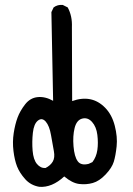

<svg xmlns="http://www.w3.org/2000/svg" viewBox="-20 -762 540 777"><path d="M139 -6Q104 -12 81.5 -37.5Q59 -63 49 -88.5Q39 -114 34.5 -151Q30 -188 35.5 -223.5Q41 -259 51 -286Q61 -313 81.5 -339.5Q102 -366 132.5 -369Q163 -372 195 -354L188 -713L197 -732Q213 -744 234 -742L254 -732Q273 -697 271 -652L272 -353Q311 -367 344.5 -360.5Q378 -354 405.5 -326Q433 -298 444.5 -253Q456 -208 452 -170Q448 -132 440.5 -107.5Q433 -83 407.5 -56Q382 -29 355.5 -21.5Q329 -14 300.5 -17.5Q272 -21 240 -48Q190 -2 139 -6ZM164 -82Q184 -92 193.5 -108Q203 -124 198 -150.5Q193 -177 186.5 -215Q180 -253 165 -270Q150 -287 133.5 -274Q117 -261 113 -224.5Q109 -188 112 -152Q115 -116 129.5 -98.5Q144 -81 164 -82ZM339 -99 354 -106Q370 -127 374 -155Q378 -183 374 -216Q370 -249 352.5 -268.5Q335 -288 312.5 -282Q290 -276 282 -244Q274 -212 277.5 -170Q281 -128 294.5 -109.5Q308 -91 339 -99Z"/></svg>

Font: NaniFont Regular
Style: Regular
Weight: 400
Designer: Nanigashitei
Version: Version 1.036